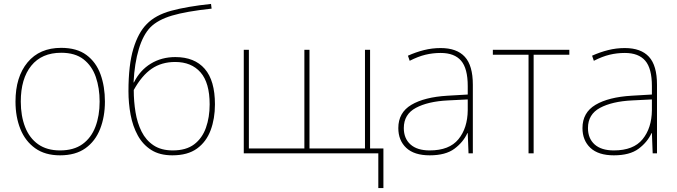

<svg xmlns="http://www.w3.org/2000/svg" viewBox="-20 -782 3453 979"><path d="M515 -264Q515 -187 490.5 -124.5Q466 -62 415.5 -26Q365 10 286 10Q210 10 159.5 -26Q109 -62 84 -124Q59 -186 59 -264Q59 -390 120.5 -464Q182 -538 292 -538Q372 -538 421 -501.5Q470 -465 492.5 -403Q515 -341 515 -264ZM86 -264Q86 -191 108 -134.5Q130 -78 174.5 -46.5Q219 -15 286 -15Q356 -15 400.5 -47Q445 -79 466.5 -135.5Q488 -192 488 -264Q488 -333 468.5 -389.5Q449 -446 406 -479.5Q363 -513 292 -513Q193 -513 139.5 -447Q86 -381 86 -264Z M635 -317Q635 -451 660 -533.5Q685 -616 728 -659Q772 -705 852.5 -727Q933 -749 1056 -762L1059 -738Q929 -724 857 -702.5Q785 -681 747 -643Q710 -605 688 -532.5Q666 -460 661 -362H663Q694 -424 749 -457.5Q804 -491 874 -491Q972 -491 1024 -431Q1076 -371 1076 -250Q1076 -177 1054 -118Q1032 -59 984.5 -24.5Q937 10 859 10Q794 10 751 -17.5Q708 -45 682.5 -91.5Q657 -138 646 -196.5Q635 -255 635 -317ZM861 -15Q929 -15 970 -46Q1011 -77 1030 -130.5Q1049 -184 1049 -250Q1049 -360 1002.5 -413Q956 -466 873 -466Q804 -466 753.5 -431.5Q703 -397 662 -323Q662 -265 671 -210Q680 -155 702 -111Q724 -67 763 -41Q802 -15 861 -15Z M1867 -528V-25H1935V177H1909V0H1223V-528H1249V-25H1532V-528H1558V-25H1841V-528Z M2227 -537Q2309 -537 2350 -492.5Q2391 -448 2391 -350V0H2369L2365 -103H2363Q2342 -57 2297 -23.5Q2252 10 2171 10Q2092 10 2051.5 -28Q2011 -66 2011 -129Q2011 -208 2077.5 -247.5Q2144 -287 2262 -294L2365 -300V-343Q2365 -433 2331 -472.5Q2297 -512 2227 -512Q2187 -512 2149.5 -503Q2112 -494 2069 -472L2060 -498Q2100 -516 2141.5 -526.5Q2183 -537 2227 -537ZM2264 -270Q2162 -265 2100.5 -232Q2039 -199 2039 -129Q2039 -76 2073 -45.5Q2107 -15 2171 -15Q2271 -15 2317.5 -72Q2364 -129 2365 -220V-275Z M2883 -503H2701V0H2675V-503H2493V-528H2883Z M3166 -537Q3248 -537 3289 -492.5Q3330 -448 3330 -350V0H3308L3304 -103H3302Q3281 -57 3236 -23.5Q3191 10 3110 10Q3031 10 2990.5 -28Q2950 -66 2950 -129Q2950 -208 3016.5 -247.5Q3083 -287 3201 -294L3304 -300V-343Q3304 -433 3270 -472.5Q3236 -512 3166 -512Q3126 -512 3088.5 -503Q3051 -494 3008 -472L2999 -498Q3039 -516 3080.5 -526.5Q3122 -537 3166 -537ZM3203 -270Q3101 -265 3039.5 -232Q2978 -199 2978 -129Q2978 -76 3012 -45.5Q3046 -15 3110 -15Q3210 -15 3256.5 -72Q3303 -129 3304 -220V-275Z"/></svg>

Font: Noto Sans Thin
Style: Regular
Weight: 100
Designer: Monotype Design Team
Foundry: Monotype Imaging Inc.
Version: Version 2.007